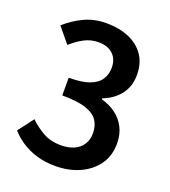

<svg xmlns="http://www.w3.org/2000/svg" viewBox="-139 -854 858 969"><g transform="rotate(20 290.0 -369.0)"><path d="M270 14Q212 14 167 0Q122 -14 87 -37Q52 -60 27 -89L90 -172Q123 -140 164 -117Q205 -94 259 -94Q299 -94 329 -107Q359 -120 375.5 -145.5Q392 -171 392 -206Q392 -245 373.5 -273.5Q355 -302 309 -317.5Q263 -333 181 -333V-428Q252 -428 292.5 -443.5Q333 -459 350.5 -486.5Q368 -514 368 -549Q368 -595 340 -621.5Q312 -648 262 -648Q221 -648 186 -629.5Q151 -611 118 -581L51 -662Q97 -703 150 -727.5Q203 -752 267 -752Q336 -752 388.5 -729.5Q441 -707 470.5 -664Q500 -621 500 -558Q500 -497 466.5 -453.5Q433 -410 375 -388V-383Q417 -372 451 -347.5Q485 -323 504.5 -285.5Q524 -248 524 -199Q524 -132 489.5 -84.5Q455 -37 397.5 -11.5Q340 14 270 14Z"/></g></svg>

Font: Noto Sans KR Thin SemiBold
Style: Regular
Weight: 600
Version: Version 2.004-H2;hotconv 1.0.118;makeotfexe 2.5.65603